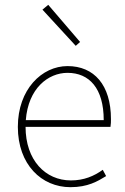

<svg xmlns="http://www.w3.org/2000/svg" viewBox="-20 -764 518 796"><path d="M312 -590 180 -744 156 -724 294 -574 312 -590ZM440 -270C440 -412 370 -490 260 -490C154 -490 54 -394 54 -238C54 -82 152 12 272 12C344 12 384 -12 420 -34L406 -60C370 -34 328 -16 274 -16C168 -16 86 -100 86 -238H438C440 -250 440 -260 440 -270ZM87 -266C97 -398 180 -462 260 -462C350 -462 410 -398 410 -266H87Z"/></svg>

Font: Assistant ExtraLight
Style: Regular
Weight: 275
Designer: Hebrew By Ben Nathan, Latin by Paul Hunt
Version: Version 2.001;PS 002.001;hotconv 1.0.88;makeotf.lib2.5.64775